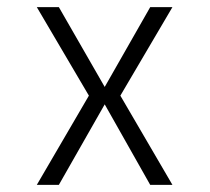

<svg xmlns="http://www.w3.org/2000/svg" viewBox="-20 -520 590 540"><path d="M83.5 0 230 -251 83.5 -500H145.5L274.5 -275.5L402.5 -500H465L318.5 -251L465 0H402.5L274.5 -226.5L145.5 0Z"/></svg>

Font: Trispace SemiCondensed ExtraLight
Style: Regular
Weight: 200
Width: 4
Designer: Tyler Finck
Foundry: Etcetera Type Company
Version: Version 1.210; ttfautohint (v1.8.3)